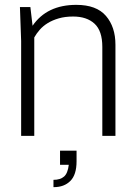

<svg xmlns="http://www.w3.org/2000/svg" viewBox="-20 -559 555 790"><path d="M455 0H401V-366Q401 -432 369 -461.5Q337 -491 281 -491Q248 -491 222 -483.5Q196 -476 176.5 -464Q157 -452 143.5 -436.5Q130 -421 121 -405V0H67V-390L62 -530H105L114 -453Q173 -539 294 -539Q377 -539 416 -493.5Q455 -448 455 -375ZM202 211H200V181Q228 181 243.5 167.5Q259 154 263 119H227V61H295V105Q295 160 269.5 185.5Q244 211 202 211Z"/></svg>

Font: Tanohe Sans Light
Style: Regular
Weight: 300
Designer: Village Type and Design LLC & Cristiano Sobral
Foundry: Cooper Hewitt Smithsonian Design Museum
Version: Version 1.00;September 29, 2021;FontCreator 13.0.0.2655 64-b